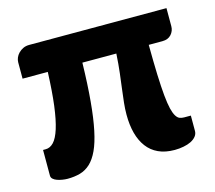

<svg xmlns="http://www.w3.org/2000/svg" viewBox="-81 -617 808 721"><g transform="rotate(-15 323.0 -256.5)"><path d="M622 -448Q622 -429.5 609.8 -415.8Q597.5 -402 575 -402H522Q522.5 -334 524.2 -285.5Q526 -237 529.2 -203.8Q532.5 -170.5 537.2 -151Q542 -131.5 548.5 -121Q555 -110.5 562.8 -107.5Q570.5 -104.5 580 -104.5H606V-45Q606 -33 598.5 -23.8Q591 -14.5 578.5 -8.2Q566 -2 549.2 1.2Q532.5 4.5 514.5 4.5Q478 4.5 451.5 -7.8Q425 -20 407.8 -43Q390.5 -66 382 -98Q373.5 -130 373.5 -170Q373.5 -193 376 -216.2Q378.5 -239.5 382 -266.8Q385.5 -294 389.5 -327Q393.5 -360 396 -402H264Q262 -316 256.2 -252.5Q250.5 -189 241 -143.8Q231.5 -98.5 218 -69.5Q204.5 -40.5 186.8 -24Q169 -7.5 146.8 -1.2Q124.5 5 98 5Q88.5 5 77.8 3.2Q67 1.5 57.8 -1.8Q48.5 -5 42.5 -10.5Q36.5 -16 36.5 -23.5V-123.5H47Q64 -123.5 78 -138.2Q92 -153 102.5 -186.2Q113 -219.5 119.8 -272.5Q126.5 -325.5 129.5 -402H31.5V-465.5Q31.5 -474 35.2 -483.2Q39 -492.5 46.5 -500.2Q54 -508 64.5 -513Q75 -518 88.5 -518H622Z"/></g></svg>

Font: Lato 2
Style: Regular
Weight: 900
Designer: Lukasz Dziedzic with Adam Twardoch and Botio Nikoltchev
Foundry: tyPoland Lukasz Dziedzic
Version: Version 2.015; 2015-08-06; http://www.latofonts.com/